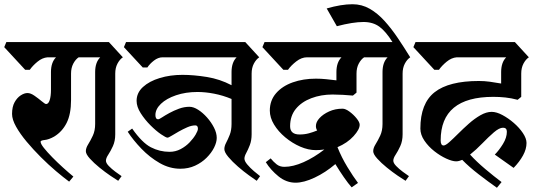

<svg xmlns="http://www.w3.org/2000/svg" viewBox="-38 -838 2547 908"><path d="M334 -567Q319 -557 308.5 -537Q298 -517 298 -490V-365Q298 -298 277 -256.5Q256 -215 218 -192Q193 -178 173.5 -176Q154 -174 154 -168Q154 -158 169.5 -138.5Q185 -119 209 -94.5Q233 -70 259.5 -46Q286 -22 309 -3L289 21Q262 1 226.5 -29Q191 -59 155 -95Q119 -131 88 -168Q57 -205 38 -239Q19 -273 19 -299Q19 -333 31 -354.5Q43 -376 60 -387Q77 -398 92 -398Q107 -398 125.5 -385Q144 -372 159.5 -359Q175 -346 180 -346Q191 -346 197 -364.5Q203 -383 203 -414V-497Q203 -543 227 -567H187Q162 -565 139 -546Q116 -527 103 -508H81L-18 -615L-8 -639H268Z M507 -203Q507 -171 496 -147Q485 -123 474 -106.5Q463 -90 463 -78Q463 -67 476.5 -53Q490 -39 507.5 -26Q525 -13 537 -5L521 17Q509 10 484 -7Q459 -24 432.5 -45.5Q406 -67 387 -88Q368 -109 368 -123Q368 -138 379 -155.5Q390 -173 401 -196.5Q412 -220 412 -252V-497Q412 -543 436 -567H238L216 -639H477L543 -567Q528 -557 517.5 -537Q507 -517 507 -490Z M1152 -203Q1152 -174 1143.5 -152Q1135 -130 1126.5 -114.5Q1118 -99 1118 -88Q1118 -76 1131.5 -60Q1145 -44 1162.5 -29Q1180 -14 1192 -5L1176 17Q1164 9 1139 -9Q1114 -27 1087.5 -50Q1061 -73 1042 -95.5Q1023 -118 1023 -133Q1023 -147 1031.5 -163Q1040 -179 1048.5 -200.5Q1057 -222 1057 -252V-370Q1016 -387 974.5 -395Q933 -403 896 -403Q840 -403 794.5 -387.5Q749 -372 723 -347Q697 -322 697 -294Q697 -274 710 -274Q715 -274 728.5 -283Q742 -292 763 -303.5Q784 -315 808.5 -324Q833 -333 858 -333Q877 -333 899 -319Q921 -305 941 -282.5Q961 -260 974 -234.5Q987 -209 987 -186Q987 -165 974.5 -140Q962 -115 939 -92Q916 -69 884.5 -54.5Q853 -40 815 -40Q764 -40 717 -67Q670 -94 631 -134.5Q592 -175 566 -215L587 -230Q634 -163 675.5 -141.5Q717 -120 764 -120Q792 -120 816.5 -133Q841 -146 859 -165Q877 -184 887.5 -202Q898 -220 898 -229Q898 -245 886 -245Q868 -245 847.5 -236Q827 -227 807.5 -216Q788 -205 773.5 -196Q759 -187 754 -187Q747 -187 723.5 -203Q700 -219 673.5 -245.5Q647 -272 627.5 -302.5Q608 -333 608 -361Q608 -399 638 -426.5Q668 -454 717.5 -469Q767 -484 825 -484Q878 -484 940 -474Q1002 -464 1057 -435V-497Q1057 -543 1081 -567H731Q710 -567 690 -551.5Q670 -536 659 -519H637L548 -615L558 -639H1122L1188 -567Q1173 -557 1162.5 -537Q1152 -517 1152 -490Z M1684 -567Q1669 -557 1658.5 -537Q1648 -517 1648 -490V-400L1631 -386Q1610 -388 1583.5 -389.5Q1557 -391 1535 -391Q1480 -391 1434 -373.5Q1388 -356 1361 -323Q1334 -290 1334 -241Q1334 -202 1379 -202Q1402 -202 1422.5 -207.5Q1443 -213 1462 -221Q1456 -230 1456 -242Q1456 -261 1473 -279.5Q1490 -298 1518.5 -311Q1547 -324 1582 -324Q1596 -324 1615 -310Q1634 -296 1648.5 -278Q1663 -260 1663 -248Q1663 -226 1634 -194Q1605 -162 1558 -142Q1577 -94 1605 -48Q1633 -2 1655 27L1625 48Q1609 30 1588.5 0.5Q1568 -29 1548 -62Q1501 -22 1450 2Q1399 26 1360 26Q1316 26 1279 -4Q1242 -34 1219 -71L1242 -89Q1255 -73 1270 -61Q1285 -49 1307 -49Q1348 -49 1397.5 -71Q1447 -93 1496 -131Q1475 -128 1456 -128Q1420 -128 1382 -144.5Q1344 -161 1311 -188.5Q1278 -216 1258 -249Q1238 -282 1238 -315Q1238 -363 1267.5 -397Q1297 -431 1346.5 -448.5Q1396 -466 1456 -466Q1480 -466 1504.5 -463.5Q1529 -461 1553 -458V-497Q1553 -543 1577 -567H1414Q1388 -567 1363 -547.5Q1338 -528 1324 -508H1302L1203 -615L1213 -639H1618Z M1866 -203Q1866 -171 1855 -147Q1844 -123 1833 -106.5Q1822 -90 1822 -78Q1822 -67 1835.5 -53Q1849 -39 1866.5 -26Q1884 -13 1896 -5L1880 17Q1868 10 1843 -7Q1818 -24 1791.5 -45.5Q1765 -67 1746 -88Q1727 -109 1727 -123Q1727 -138 1738 -155.5Q1749 -173 1760 -196.5Q1771 -220 1771 -252V-497Q1771 -543 1795 -567H1597L1575 -639H1818Q1787 -689 1756.5 -711.5Q1726 -734 1681 -734Q1656 -734 1624.5 -729Q1593 -724 1555 -714L1507 -798Q1576 -818 1629 -818Q1673 -818 1710.5 -796.5Q1748 -775 1780.5 -739Q1813 -703 1843 -658.5Q1873 -614 1902 -567Q1887 -557 1876.5 -537Q1866 -517 1866 -490Z M2410 -366Q2380 -374 2352 -377Q2324 -380 2295 -380Q2046 -380 2046 -174Q2046 -150 2060 -150Q2069 -150 2087 -166Q2105 -182 2128.5 -205.5Q2152 -229 2179 -253Q2206 -277 2234 -293Q2262 -309 2287 -309Q2310 -309 2338 -294Q2366 -279 2392 -256.5Q2418 -234 2435 -208.5Q2452 -183 2452 -162Q2452 -133 2435.5 -103Q2419 -73 2391 -44L2302 -107Q2322 -127 2340.5 -157Q2359 -187 2359 -215Q2359 -234 2341 -234Q2323 -234 2297.5 -212Q2272 -190 2243 -160Q2214 -130 2185 -107Q2215 -74 2256.5 -39Q2298 -4 2334 23L2312 50Q2272 22 2226 -13.5Q2180 -49 2148 -82Q2141 -79 2133.5 -77Q2126 -75 2119 -75Q2101 -75 2072.5 -88Q2044 -101 2016 -123Q1988 -145 1969 -173Q1950 -201 1950 -230Q1950 -349 2017.5 -402Q2085 -455 2227 -455Q2253 -455 2278.5 -451.5Q2304 -448 2332 -443V-497Q2332 -543 2356 -567H2122Q2097 -565 2074 -546Q2051 -527 2038 -508H2016L1917 -615L1927 -639H2397L2463 -567Q2448 -557 2437.5 -537Q2427 -517 2427 -490V-380Z"/></svg>

Font: Jaini Purva
Style: Regular
Weight: 400
Designer: Maithili Shingre, Girish Dalvi (Devanagari), Taresh Vohra (Latin)
Foundry: Ek Type
Version: Version 2.000; ttfautohint (v1.8.4.7-5d5b)